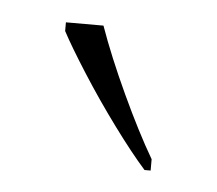

<svg xmlns="http://www.w3.org/2000/svg" viewBox="-28 -796 248 219"><g transform="rotate(5 95.5 -686.0)"><path d="M144 -606Q128 -624 107 -652.5Q86 -681 67.5 -710Q49 -739 40 -756V-766H83Q95 -732 114.5 -690Q134 -648 151 -619V-606Z"/></g></svg>

Font: Noto Serif Myanmar ExtraCondensed Thin
Style: Regular
Weight: 100
Width: 2
Designer: Ben Mitchell and the Monotype Design Team
Foundry: Monotype Imaging Inc.
Version: Version 2.106; ttfautohint (v1.8.4.7-5d5b)